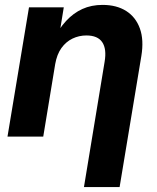

<svg xmlns="http://www.w3.org/2000/svg" viewBox="-20 -552 634 776"><path d="M203.1 -293 154.8 0H10.3L97.2 -522.5H237.8L215.8 -387.7L194.3 -390.1Q218.3 -436 247.3 -467.5Q276.4 -499 312.7 -515.6Q349.1 -532.2 394.5 -532.2Q451.2 -532.2 490 -507.6Q528.8 -482.9 545.4 -436.8Q562 -390.6 551.3 -325.7L463.4 204.1H319.3L402.8 -302.2Q411.6 -354 393.3 -381.3Q375 -408.7 329.1 -408.7Q299.3 -408.7 272.9 -396Q246.6 -383.3 228.3 -357.9Q210 -332.5 203.1 -293Z"/></svg>

Font: Inter 28pt
Style: Bold Italic
Weight: 700
Italic angle: -9.3988°
Designer: Rasmus Andersson
Foundry: rsms
Version: Version 4.001;git-66647c0bb